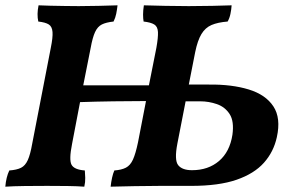

<svg xmlns="http://www.w3.org/2000/svg" viewBox="-27 -699 1095 722"><path d="M-7 3Q-4 -33 8 -58Q36 -60 52 -68Q68 -76 77.5 -97Q87 -118 94 -158L164 -519Q172 -558 170.5 -578.5Q169 -599 156.5 -607Q144 -615 117 -618Q111 -645 118 -679Q135 -678 162 -677.5Q189 -677 217.5 -676.5Q246 -676 269 -676Q303 -676 344 -677Q385 -678 415 -679Q413 -662 410 -647Q407 -632 400 -618Q372 -615 356 -607Q340 -599 330.5 -578.5Q321 -558 314 -519L286 -378H533L561 -519Q568 -558 567 -578.5Q566 -599 553 -607Q540 -615 513 -618Q511 -629 511 -644.5Q511 -660 514 -679Q548 -678 594.5 -677Q641 -676 683 -676Q726 -676 772 -677Q818 -678 844 -679Q843 -663 839.5 -646.5Q836 -630 829 -618Q792 -615 768.5 -605Q745 -595 730.5 -571Q716 -547 707 -503L683 -381H759Q845 -382 908.5 -362.5Q972 -343 1001 -299Q1030 -255 1014 -183Q1002 -128 965.5 -87Q929 -46 862.5 -23Q796 0 692 0Q625 0 574 0Q523 0 479 1Q435 2 389 3Q391 -15 394.5 -31Q398 -47 403 -58Q430 -60 446.5 -68.5Q463 -77 473 -99Q483 -121 492 -164L522 -319Q466 -319 398.5 -318Q331 -317 274 -315L244 -158Q232 -98 242 -79.5Q252 -61 292 -58Q293 -47 293.5 -30.5Q294 -14 290 3Q264 1 227.5 0.5Q191 0 150 0Q109 0 66.5 0.5Q24 1 -7 3ZM640 -159Q628 -97 643 -78Q658 -59 695 -59Q756 -59 796.5 -93.5Q837 -128 847 -192Q854 -243 836.5 -270Q819 -297 788.5 -307.5Q758 -318 726 -318H671Z"/></svg>

Font: Vollkorn
Style: Bold Italic
Weight: 700
Italic angle: -11°
Designer: Friedrich Althausen
Foundry: Friedrich Althausen
Version: Version 5.000; ttfautohint (v1.8.3)